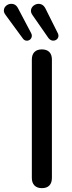

<svg xmlns="http://www.w3.org/2000/svg" viewBox="-83 -968 371 995"><path d="M134 7Q109 7 95.5 -7Q82 -21 82 -46V-659Q82 -685 95.5 -698.5Q109 -712 134 -712Q159 -712 172.5 -698.5Q186 -685 186 -659V-46Q186 -21 173 -7Q160 7 134 7ZM168 -771 86 -889Q76 -903 77.5 -915Q79 -927 87.5 -935.5Q96 -944 108 -947Q120 -950 132 -945Q144 -940 152 -925L217 -795Q222 -784 218.5 -774.5Q215 -765 206 -760.5Q197 -756 187 -758Q177 -760 168 -771ZM35 -769 -53 -889Q-64 -903 -63 -915Q-62 -927 -54 -935.5Q-46 -944 -34 -947Q-22 -950 -10 -945.5Q2 -941 10 -926L78 -797Q84 -786 81 -776Q78 -766 70 -761Q62 -756 52 -757.5Q42 -759 35 -769Z"/></svg>

Font: Nunito ExtraLight SemiBold
Style: Regular
Weight: 600
Version: Version 3.602